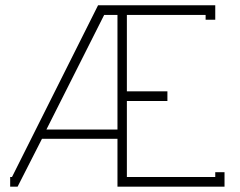

<svg xmlns="http://www.w3.org/2000/svg" viewBox="-20 -699 897 719"><path d="M137.2 -179.2 45.9 0H18.1V-36.1H24.9L347.2 -679.2H786.1V-625H750V-643.1H455.1V-356.9H606.9V-320.8H455.1V-36.1H786.1V-54.2H820.8V0H419.9V-179.2ZM153.8 -213.9H419.9V-643.1H370.1Z"/></svg>

Font: RawengulkPcs
Style: Regular
Weight: 400
Version: Version 0.92